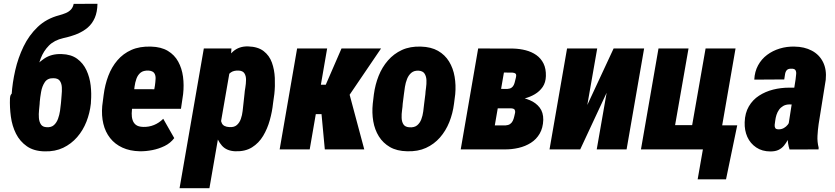

<svg xmlns="http://www.w3.org/2000/svg" viewBox="-20 -782 4371 1005"><path d="M365.7 -761.7 490.2 -762.2Q489.3 -718.8 476.1 -688.5Q462.9 -658.2 439.5 -637.9Q416 -617.7 383.3 -604.2Q350.6 -590.8 311.5 -582.5Q264.2 -571.8 236.1 -543.5Q208 -515.1 193.1 -476.1Q178.2 -437 171.9 -393.8Q165.5 -350.6 162.6 -310.1L161.6 -296.9L40.5 -273.9L41 -287.6Q44.9 -348.6 59.8 -414.1Q74.7 -479.5 103.3 -538.6Q131.8 -597.7 177.5 -641.1Q223.1 -684.6 290 -702.1Q308.1 -707 323.7 -713.4Q339.4 -719.7 350.6 -731.2Q361.8 -742.7 365.7 -761.7ZM302.7 -499Q352.1 -497.6 383.8 -474.4Q415.5 -451.2 432.6 -414.3Q449.7 -377.4 454.6 -334.7Q459.5 -292 456.1 -251L455.6 -239.7Q450.2 -190.4 432.4 -145Q414.6 -99.6 383.8 -64.2Q353 -28.8 310.8 -8.5Q268.6 11.7 213.9 10.3Q157.2 9.3 120.6 -16.4Q84 -42 63.7 -82.3Q43.5 -122.6 36.9 -171.4Q30.3 -220.2 32.2 -268.1L33.7 -278.3Q35.6 -287.6 46.9 -297.6Q58.1 -307.6 70.6 -316.7Q83 -325.7 88.9 -334.5Q116.2 -372.6 144.8 -410.9Q173.3 -449.2 211.2 -475.1Q249 -501 302.7 -499ZM261.2 -372.6Q229.5 -374 214.8 -352.3Q200.2 -330.6 195.1 -300.8Q189.9 -271 188 -248.5L187.5 -238.3Q186.5 -225.1 184.3 -205.1Q182.1 -185.1 183.6 -164.8Q185.1 -144.5 194.3 -130.6Q203.6 -116.7 225.1 -116.2Q248.5 -114.7 262.5 -127.4Q276.4 -140.1 283.7 -160.2Q291 -180.2 294.2 -201.9Q297.4 -223.6 298.8 -240.2L299.8 -250.5Q300.3 -264.2 302.5 -284.4Q304.7 -304.7 303.7 -324.7Q302.7 -344.7 293.5 -358.4Q284.2 -372.1 261.2 -372.6Z M711.9 9.8Q660.2 8.8 620.8 -9.3Q581.5 -27.3 556.4 -59.3Q531.2 -91.3 521 -134Q510.7 -176.8 515.1 -227.1L522.5 -284.7Q529.3 -338.4 546.9 -384.8Q564.5 -431.2 594.5 -466.3Q624.5 -501.5 668 -520.8Q711.4 -540 770.5 -538.1Q823.7 -536.6 858.6 -515.6Q893.6 -494.6 912.8 -459.5Q932.1 -424.3 938 -380.4Q943.8 -336.4 938.5 -289.1L927.2 -212.4H569.8L587.9 -315.4L787.6 -314.9L791 -334.5Q793.5 -352.1 794.4 -369.4Q795.4 -386.7 787.8 -398.7Q780.3 -410.6 757.8 -412.6Q730.5 -413.6 715.8 -401.6Q701.2 -389.6 694.1 -369.9Q687 -350.1 684.1 -327.4Q681.2 -304.7 679.2 -284.7L671.9 -226.6Q669.9 -207 669.4 -188.2Q668.9 -169.4 674.1 -153.6Q679.2 -137.7 691.7 -128.2Q704.1 -118.7 729 -117.7Q759.3 -116.7 786.1 -127.7Q813 -138.7 834.5 -160.2L892.1 -59.1Q872.1 -32.7 841.6 -17.8Q811 -2.9 777.1 3.7Q743.2 10.3 711.9 9.8Z M1184.1 -418 1076.2 203.1H919.9L1046.9 -528.3H1191.4ZM1416 -290 1409.2 -241.2Q1404.8 -198.2 1392.3 -153.3Q1379.9 -108.4 1357.4 -70.8Q1335 -33.2 1299.1 -10.7Q1263.2 11.7 1210.9 9.8Q1166 7.8 1141.8 -19.5Q1117.7 -46.9 1107.4 -87.4Q1097.2 -127.9 1095.2 -170.2Q1093.3 -212.4 1094.2 -243.2L1099.1 -278.3Q1105 -313.5 1116.5 -358.4Q1127.9 -403.3 1148.4 -444.6Q1168.9 -485.8 1200.7 -513.2Q1232.4 -540.5 1278.8 -539.1Q1330.1 -537.6 1360.1 -514.4Q1390.1 -491.2 1403.3 -454.3Q1416.5 -417.5 1418.5 -374Q1420.4 -330.6 1416 -290ZM1254.4 -240.7 1259.8 -290Q1260.7 -304.2 1264.2 -324Q1267.6 -343.8 1267.8 -364Q1268.1 -384.3 1259.5 -397.9Q1251 -411.6 1229 -412.6Q1203.1 -413.6 1188 -402.6Q1172.9 -391.6 1164.8 -373.3Q1156.7 -355 1153.6 -333.7Q1150.4 -312.5 1148.9 -292.5L1141.6 -231Q1138.2 -209.5 1135.3 -183.3Q1132.3 -157.2 1140.9 -137.7Q1149.4 -118.2 1181.2 -116.7Q1206.1 -115.2 1220 -127.7Q1233.9 -140.1 1240.7 -159.7Q1247.6 -179.2 1250 -200.9Q1252.4 -222.7 1254.4 -240.7Z M1692.4 -528.3 1601.1 0H1443.8L1535.2 -528.3ZM1974.6 -528.3 1741.2 -184.6H1613.3L1621.1 -338.4H1685.1L1767.6 -528.3ZM1680.2 0 1659.7 -219.7 1810.1 -286.1 1886.7 0Z M1931.2 -239.3 1937 -288.1Q1943.8 -339.4 1961.9 -384.8Q1980 -430.2 2010.5 -465.3Q2041 -500.5 2083.7 -520.3Q2126.5 -540 2183.1 -538.1Q2236.3 -536.6 2272.7 -515.9Q2309.1 -495.1 2330.6 -460Q2352.1 -424.8 2359.6 -380.6Q2367.2 -336.4 2362.8 -288.6L2356.4 -238.8Q2350.1 -188.5 2331.8 -142.8Q2313.5 -97.2 2283 -62.3Q2252.4 -27.3 2209.7 -7.8Q2167 11.7 2110.8 9.8Q2057.6 8.8 2021.2 -12.2Q1984.9 -33.2 1963.1 -68.1Q1941.4 -103 1933.8 -147.2Q1926.3 -191.4 1931.2 -239.3ZM2094.2 -288.6 2087.9 -238.8Q2087.4 -225.1 2084.5 -205.1Q2081.5 -185.1 2082.3 -164.8Q2083 -144.5 2091.8 -130.9Q2100.6 -117.2 2122.6 -115.7Q2148.4 -113.8 2163.1 -125.7Q2177.7 -137.7 2185.1 -157Q2192.4 -176.3 2195.3 -198Q2198.2 -219.7 2200.2 -239.3L2206.5 -289.1Q2207 -302.2 2210 -322.3Q2212.9 -342.3 2212.2 -362.3Q2211.4 -382.3 2202.4 -396.5Q2193.4 -410.6 2170.9 -412.1Q2147.5 -413.1 2133.1 -400.9Q2118.7 -388.7 2110.8 -368.9Q2103 -349.1 2099.6 -327.6Q2096.2 -306.2 2094.2 -288.6Z M2651.9 -214.8 2522.5 -215.3 2539.6 -316.9 2635.3 -316.4Q2649.4 -317.4 2657.2 -322.8Q2665 -328.1 2669.4 -337.4Q2673.8 -346.7 2676.3 -359.4Q2678.7 -368.2 2680.4 -375.7Q2682.1 -383.3 2681.9 -388.9Q2681.6 -394.5 2677.2 -397.7Q2672.9 -400.9 2662.1 -401.9L2617.7 -402.3L2548.3 0H2391.6L2482.9 -528.3L2666.5 -527.8Q2700.7 -526.9 2731.9 -518.8Q2763.2 -510.7 2787.4 -493.7Q2811.5 -476.6 2825 -449.5Q2838.4 -422.4 2837.4 -383.8Q2836.4 -350.1 2820.6 -326.9Q2804.7 -303.7 2779.5 -288.8Q2754.4 -273.9 2724.6 -266.4Q2694.8 -258.8 2666.5 -256.3ZM2620.1 0H2447.3L2518.1 -126L2625.5 -125.5Q2640.6 -126.5 2649.7 -132.6Q2658.7 -138.7 2663.8 -148.9Q2668.9 -159.2 2671.9 -172.9Q2674.8 -183.1 2676.3 -192.4Q2677.7 -201.7 2673.8 -207.8Q2669.9 -213.9 2656.7 -214.8L2543.5 -215.3L2562.5 -316.9L2665 -316.4L2688 -275.4Q2722.7 -270.5 2753.9 -257.3Q2785.2 -244.1 2804.7 -219Q2824.2 -193.8 2823.7 -154.8Q2822.3 -112.3 2804.9 -82.5Q2787.6 -52.7 2758.8 -34.4Q2730 -16.1 2694.1 -7.8Q2658.2 0.5 2620.1 0Z M3054.2 -232.4 3191.9 -528.3H3351.6L3259.8 0H3103.5L3155.3 -296.4L3017.1 0H2856.4L2948.2 -528.3H3106Z M3335 0 3426.8 -528.3H3584L3513.7 -127H3603L3673.3 -528.3H3830.1L3738.3 0ZM3838.9 -126 3780.3 156.7H3631.8L3659.2 0H3614.3L3636.7 -126Z M4107.9 -132.8 4144.5 -367.2Q4145.5 -379.9 4147.2 -392.3Q4148.9 -404.8 4144.3 -413.8Q4139.6 -422.9 4122.1 -422.4Q4105 -422.9 4097.9 -414.3Q4090.8 -405.8 4089.1 -392.6Q4087.4 -379.4 4085 -366.2L3928.2 -365.2Q3930.2 -407.2 3948 -439.9Q3965.8 -472.7 3995.1 -494.6Q4024.4 -516.6 4061.3 -527.8Q4098.1 -539.1 4138.2 -538.1Q4190.4 -537.6 4229.5 -516.8Q4268.6 -496.1 4288.1 -457Q4307.6 -418 4302.2 -364.3L4265.1 -132.8Q4260.7 -102.5 4259 -70.8Q4257.3 -39.1 4265.1 -9.3L4264.6 0L4112.8 0.5Q4102.5 -31.2 4102.8 -65.4Q4103 -99.6 4107.9 -132.8ZM4158.7 -322.8 4144 -234.9 4110.8 -235.4Q4092.8 -234.9 4079.6 -227.3Q4066.4 -219.7 4057.9 -207.8Q4049.3 -195.8 4044.4 -180.7Q4039.6 -165.5 4037.6 -148.9Q4035.6 -138.2 4034.9 -128.2Q4034.2 -118.2 4038.1 -111.6Q4042 -105 4056.2 -105Q4070.8 -105 4083 -111.8Q4095.2 -118.7 4103.5 -129.4Q4111.8 -140.1 4113.8 -153.8L4123 -87.4Q4113.8 -68.8 4104.5 -51.3Q4095.2 -33.7 4083.5 -19.5Q4071.8 -5.4 4054.9 2.7Q4038.1 10.7 4012.7 10.7Q3969.2 10.7 3938.2 -10.3Q3907.2 -31.2 3891.8 -65.4Q3876.5 -99.6 3877.9 -142.1Q3879.4 -190.4 3899.7 -225.1Q3919.9 -259.8 3953.1 -281.2Q3986.3 -302.7 4026.9 -313Q4067.4 -323.2 4111.3 -323.2Z"/></svg>

Font: Roboto Condensed Black
Style: Italic
Weight: 900
Italic angle: -12°
Designer: Christian Robertson
Foundry: Google
Version: Version 3.008; 2023